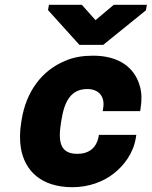

<svg xmlns="http://www.w3.org/2000/svg" viewBox="-20 -770 632 800"><path d="M68 -257C62 -221 62 -185 67 -153C83 -58 152 10 282 10C350 10 411 -13 454 -47C495 -79 536 -131 546 -196L548 -208H392L390 -196C380 -153 350 -129 302 -129C229 -129 222 -182 234 -258L236 -270C248 -345 274 -399 344 -399C391 -399 418 -368 410 -320L408 -307H564L566 -320C571 -353 571 -382 563 -410C542 -488 476 -538 368 -538C326 -538 287 -532 253 -517C156 -478 89 -390 70 -270ZM180 -728 311 -583H410L588 -727L592 -750H454L378 -686L321 -750H184Z"/></svg>

Font: Asimov Pro
Style: UltObl
Weight: 900
Designer: Google
Version: Version 2.000980; 2014